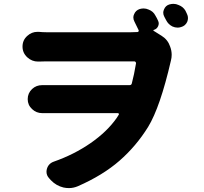

<svg xmlns="http://www.w3.org/2000/svg" viewBox="-20 -880 1040 978"><path d="M932.6 -808.6Q937.5 -798.8 937.5 -788.1Q937.5 -778.3 933.6 -768.6Q923.8 -748 902.3 -742.2Q893.6 -739.3 884.8 -739.3Q871.1 -739.3 858.4 -745.1Q836.9 -755.9 826.2 -777.3Q822.3 -785.2 817.4 -793.9Q811.5 -804.7 811.5 -815.4Q811.5 -823.2 815.4 -832Q823.2 -851.6 842.8 -857.4Q853.5 -860.4 863.3 -860.4Q877 -860.4 889.6 -854.5Q913.1 -845.7 924.8 -825.2Q928.7 -817.4 932.6 -808.6ZM785.2 -774.4Q792 -760.7 785.2 -746.1Q778.3 -731.4 762.7 -727.5Q761.7 -726.6 761.2 -725.1Q760.7 -723.6 761.7 -723.6L803.7 -697.3Q835 -677.7 846.7 -642.6Q854.5 -622.1 854.5 -600.6Q854.5 -585.9 850.6 -571.3Q795.9 -334 734.4 -233.4Q673.8 -135.7 588.9 -61.5Q503.9 12.7 377 68.4Q354.5 78.1 331.1 78.1Q317.4 78.1 303.7 75.2Q266.6 66.4 239.3 38.1L230.5 28.3Q216.8 13.7 216.8 -4.9Q216.8 -11.7 218.8 -19.5Q226.6 -46.9 253.9 -56.6Q357.4 -92.8 441.9 -151.4Q526.4 -210 575.2 -280.3L585 -295.9Q586.9 -298.8 585 -301.3Q583 -303.7 580.1 -303.7H228.5Q210.9 -303.7 197.3 -303.7Q196.3 -303.7 195.3 -303.7Q165 -303.7 143.6 -324.2Q121.1 -344.7 121.1 -375Q121.1 -405.3 143.6 -426.8Q165 -446.3 194.3 -446.3Q195.3 -446.3 197.3 -446.3Q210.9 -446.3 222.7 -446.3H639.6Q649.4 -446.3 651.4 -455.1Q663.1 -499 672.9 -557.6Q672.9 -561.5 670.4 -564.5Q668 -567.4 664.1 -567.4H215.8Q198.2 -567.4 176.8 -566.4Q174.8 -566.4 173.8 -566.4Q142.6 -566.4 119.1 -587.9Q94.7 -610.4 94.7 -642.6Q94.7 -675.8 119.1 -697.3Q141.6 -717.8 170.9 -717.8Q173.8 -717.8 176.8 -717.8Q197.3 -715.8 214.8 -715.8H648.4Q669.9 -715.8 679.7 -716.8Q683.6 -716.8 685.5 -719.7Q687.5 -722.7 686.5 -725.6Q675.8 -749 665 -769.5Q659.2 -780.3 659.2 -791Q659.2 -799.8 663.1 -807.6Q670.9 -827.1 691.4 -834Q701.2 -836.9 711.9 -836.9Q724.6 -836.9 737.3 -831.1Q760.7 -822.3 771.5 -800.8Q779.3 -788.1 785.2 -774.4Z"/></svg>

Font: Gen Jyuu GothicX Heavy
Style: Bold
Weight: 900
Designer: [Source Han Sans]
Ryoko NISHIZUKA  (kana & ideographs); Paul D. Hunt (Latin, Greek & Cyrillic); Wenlong ZHANG  (bopomofo
Version: Version 1.002.20150607